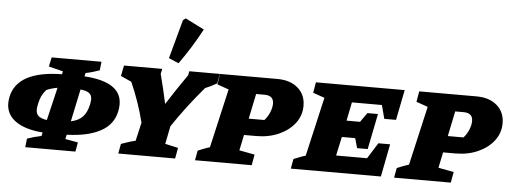

<svg xmlns="http://www.w3.org/2000/svg" viewBox="-54 -1011 3136 1174"><g transform="rotate(5 1514.0 -424.0)"><path d="M133 11 139 -42Q177 -56 226 -66L231 -88Q124 -96 65 -137.5Q6 -179 6 -249Q6 -258 7.5 -268.5Q9 -279 10 -286Q43 -449 318 -453L322 -471L234 -493L246 -550H552L546 -497Q523 -489 502.5 -483Q482 -477 461 -473L456 -452Q685 -438 685 -300Q685 -280 681 -260Q665 -176 587 -133.5Q509 -91 379 -87L373 -60L451 -46L441 11ZM509 -315Q509 -341 492.5 -353.5Q476 -366 439 -370L397 -171Q445 -181 470 -208.5Q495 -236 505 -284Q506 -291 507.5 -299Q509 -307 509 -315ZM183 -224Q183 -198 199 -184.5Q215 -171 250 -166L298 -368Q258 -361 230 -348Q211 -325 202.5 -306.5Q194 -288 188 -260Q186 -249 184.5 -241Q183 -233 183 -224Z M703 0 714 -60Q733 -66 754 -73.5Q775 -81 802 -87L828 -200Q813 -261 792 -322Q771 -383 744 -444L678 -474L691 -539H926L919 -508Q931 -461 942 -416Q953 -371 962 -327Q990 -371 1022 -419Q1054 -467 1087 -514L1092 -539H1280L1268 -480Q1233 -459 1197 -445Q1144 -383 1096 -320Q1048 -257 1006 -194L984 -84L1064 -66L1052 0ZM1022 -582 961 -608 1026 -847 1042 -859 1158 -801Q1098 -688 1022 -582Z M1174 0 1185 -60Q1200 -66 1217.5 -73Q1235 -80 1258 -87L1341 -449L1270 -474L1281 -539H1633Q1712 -539 1759 -498Q1806 -457 1806 -389Q1806 -329 1770 -282Q1734 -235 1672.5 -207.5Q1611 -180 1533 -180H1459L1439 -84L1534 -66L1522 0ZM1563 -436H1511L1479 -282H1575Q1595 -303 1607 -332.5Q1619 -362 1619 -386Q1619 -436 1563 -436Z M1762 0 1773 -60Q1792 -67 1810 -74.5Q1828 -82 1846 -87L1929 -449L1858 -474L1869 -539H2414L2377 -353H2305L2283 -436H2099L2076 -322H2159L2199 -379H2264L2220 -160H2155L2138 -220H2056L2031 -104H2221L2282 -201H2354L2315 0Z M2396 0 2407 -60Q2422 -66 2439.5 -73Q2457 -80 2480 -87L2563 -449L2492 -474L2503 -539H2855Q2934 -539 2981 -498Q3028 -457 3028 -389Q3028 -329 2992 -282Q2956 -235 2894.5 -207.5Q2833 -180 2755 -180H2681L2661 -84L2756 -66L2744 0ZM2785 -436H2733L2701 -282H2797Q2817 -303 2829 -332.5Q2841 -362 2841 -386Q2841 -436 2785 -436Z"/></g></svg>

Font: Piazzolla SC ExtraBold
Style: Italic
Weight: 800
Italic angle: -11.3°
Designer: Juan Pablo del Peral
Foundry: Huerta Tipografica
Version: Version 1.330